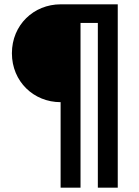

<svg xmlns="http://www.w3.org/2000/svg" viewBox="-20 -718 640 887"><path d="M260 149H352V-612H432V149H524V-698H260C136 -698 35 -603 35 -472C35 -341 136 -246 260 -246Z"/></svg>

Font: IBM Mono Medium
Style: Regular
Weight: 500
Monospace: yes
Designer: Mike Abbink, Paul van der Laan, Pieter van Rosmalen
Foundry: Bold Monday
Version: Version 2.3